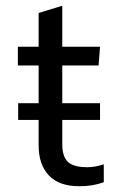

<svg xmlns="http://www.w3.org/2000/svg" viewBox="-20 -636 410 666"><path d="M43 -220V-278H114V-409H42V-474H114V-591L196 -616V-474H327L322 -409H196V-278H327V-220H196V-136Q196 -93 215.5 -74.5Q235 -56 283 -56Q309 -56 340 -66V-4Q303 10 255 10Q185 10 149.5 -27.5Q114 -65 114 -132V-220Z"/></svg>

Font: Kanit Light
Style: Regular
Weight: 300
Designer: Katatrad Team
Foundry: CadsonDemak
Version: Version 2.000; ttfautohint (v1.8.3)